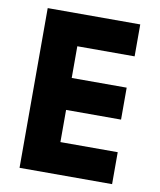

<svg xmlns="http://www.w3.org/2000/svg" viewBox="-78 -743 671 805"><g transform="rotate(10 257.0 -340.0)"><path d="M454 -136V0H60V-680H454V-544H210V-409H444V-273H210V-136Z"/></g></svg>

Font: Puffins on Iceburgs(2)
Style: on-Iceburgs-Bold
Weight: 700
Version: Version 1.0